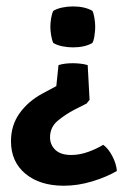

<svg xmlns="http://www.w3.org/2000/svg" viewBox="-20 -582 406 612"><path d="M212.5 -431Q195.5 -431 178.5 -434.5Q161.5 -438 150 -445Q146 -452.5 143.2 -468.2Q140.5 -484 140.5 -496.5Q140.5 -508.5 143 -524Q145.5 -539.5 150 -547.5Q161.5 -554.5 178.5 -558Q195.5 -561.5 212.5 -561.5Q250 -561.5 274.5 -547.5Q278.5 -540 281 -524.5Q283.5 -509 283.5 -496.5Q283.5 -484.5 281.2 -468.8Q279 -453 274.5 -445Q250 -431 212.5 -431ZM352.5 -37Q319 -17.5 273.8 -3.8Q228.5 10 183.5 10Q107 10 61 -28.2Q15 -66.5 15 -132Q15 -183 42.8 -221.5Q70.5 -260 116.5 -284.5L159.5 -307.5L166.5 -374.5Q177.5 -378 189 -379.2Q200.5 -380.5 211.5 -380.5Q222.5 -380.5 235.2 -379.2Q248 -378 259.5 -374.5L265.5 -264L256 -252L217.5 -232.5Q189.5 -218 164.5 -197.5Q139.5 -177 139.5 -144Q139.5 -120.5 156.5 -104.2Q173.5 -88 207 -88Q234 -88 261.5 -98Q289 -108 309 -120.5Q325.5 -108.5 338.2 -84Q351 -59.5 352.5 -37Z"/></svg>

Font: Signika Negative SC SemiBold
Style: Regular
Weight: 600
Designer: Anna Giedryś
Foundry: Anna Giedryś
Version: Version 2.000; ttfautohint (v1.8.3) -l 8 -r 50 -G 200 -x 9 -